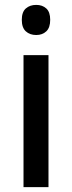

<svg xmlns="http://www.w3.org/2000/svg" viewBox="-20 -857 294 784"><path d="M128 -837Q153 -837 169 -822.5Q185 -808 185 -776Q185 -744 169 -729Q153 -714 128 -714Q102 -714 85.5 -729Q69 -744 69 -776Q69 -808 85.5 -822.5Q102 -837 128 -837ZM178 -632V-93H76V-632Z"/></svg>

Font: Noto Sans Telugu UI SemiCondensed Medium
Style: Regular
Weight: 500
Width: 4
Designer: Jelle Bosma - Monotype Design Team
Foundry: Monotype Imaging Inc.
Version: Version 2.005; ttfautohint (v1.8.4.7-5d5b)